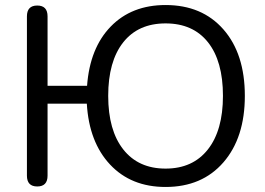

<svg xmlns="http://www.w3.org/2000/svg" viewBox="-20 -734 1054 763"><path d="M638 9Q501 9 417.5 -80Q334 -169 325 -322H169V-36Q169 7 128 7Q87 7 87 -36V-669Q87 -712 128 -712Q169 -712 169 -669V-393H326Q337 -543 420 -628.5Q503 -714 638 -714Q783 -714 868 -617Q953 -520 953 -353Q953 -187 868 -89Q783 9 638 9ZM866 -353Q866 -491 806.5 -566Q747 -641 638 -641Q529 -641 469.5 -565.5Q410 -490 410 -353Q410 -216 470 -140Q530 -64 638 -64Q746 -64 806 -140Q866 -216 866 -353Z"/></svg>

Font: Nunito
Style: Regular
Weight: 400
Designer: Vernon Adams
Foundry: Vernon Adams
Version: Version 3.602